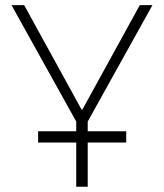

<svg xmlns="http://www.w3.org/2000/svg" viewBox="-20 -713 626 733"><path d="M125.5 -168.9V-211.9H271V-249L23.9 -693.4H72.3L291 -295.4H294.9L513.7 -693.4H562L314.9 -249V-211.9H461.9V-168.9H314.9V0H271V-168.9Z"/></svg>

Font: Caskaydia Cove ExtraLight
Style: Regular
Weight: 200
Monospace: yes
Designer: Aaron Bell
Foundry: Saja Typeworks
Version: Version 4.300; ttfautohint (v1.8.3)